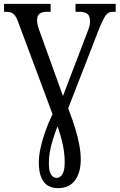

<svg xmlns="http://www.w3.org/2000/svg" viewBox="-20 -734 619 994"><path d="M280 240Q250 240 228 227Q206 214 193.5 184.5Q181 155 181 107Q181 73 189.5 33.5Q198 -6 213.5 -50.5Q229 -95 252 -143L74 -620Q67 -640 59 -651.5Q51 -663 40 -668Q29 -673 12 -673H1V-714H242V-673H224Q195 -673 183.5 -662Q172 -651 172 -630Q172 -619 174.5 -607Q177 -595 182 -581L306 -237L437 -580Q442 -592 444 -603.5Q446 -615 446 -624Q446 -652 432 -662.5Q418 -673 390 -673H371V-714H579V-673H566Q549 -673 538.5 -665.5Q528 -658 519 -641Q510 -624 497 -595L333 -173Q356 -114 370 -67Q384 -20 391 18.5Q398 57 398 91Q398 160 368 200Q338 240 280 240ZM273 187Q292 187 303.5 167Q315 147 315 107Q315 75 310.5 44.5Q306 14 297.5 -17Q289 -48 278 -80Q264 -45 253.5 -11Q243 23 238 53Q233 83 233 109Q233 153 244.5 170Q256 187 273 187Z"/></svg>

Font: Noto Serif Condensed
Style: Regular
Weight: 400
Width: 3
Designer: Monotype Design Team
Foundry: Monotype Imaging Inc.
Version: Version 2.015